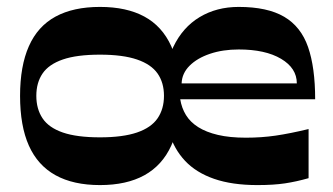

<svg xmlns="http://www.w3.org/2000/svg" viewBox="-20 -524 964 555"><path d="M269 11Q192 11 140.5 -17.5Q89 -46 63.5 -103Q38 -160 38 -247Q38 -333 63.5 -390.5Q89 -448 140.5 -476Q192 -504 269 -504Q346 -504 397.5 -476Q449 -448 475 -390.5Q501 -333 501 -247Q501 -160 475 -103Q449 -46 397.5 -17.5Q346 11 269 11ZM269 -127Q335 -127 376 -141Q417 -155 435.5 -182Q454 -209 454 -247Q454 -285 435.5 -311.5Q417 -338 376 -352Q335 -366 269 -366Q202 -366 161.5 -352Q121 -338 103 -311.5Q85 -285 85 -247Q85 -209 103 -182Q121 -155 161.5 -141Q202 -127 269 -127ZM724 11Q651 11 599 -7Q547 -25 515 -59Q483 -93 468.5 -141.5Q454 -190 454 -251Q454 -332 481 -388.5Q508 -445 557 -474.5Q606 -504 670 -504Q753 -504 801.5 -475.5Q850 -447 870.5 -388Q891 -329 891 -237H501Q505 -212 517.5 -191.5Q530 -171 553 -156.5Q576 -142 610 -134Q644 -126 691 -126Q736 -126 777 -132Q818 -138 872 -151V-9Q837 1 804 6Q771 11 724 11ZM838 -283Q838 -327 792.5 -354Q747 -381 670 -381Q624 -381 587 -368.5Q550 -356 528 -334Q506 -312 505 -283Z"/></svg>

Font: Ojuju
Style: Bold
Weight: 700
Designer: Chisaokwu Joboson, Mirko Velimirovic
Foundry: Udi Foundry
Version: Version 1.000